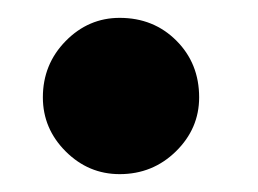

<svg xmlns="http://www.w3.org/2000/svg" viewBox="-20 -322 289 215"><path d="M28 -213Q28 -250 53.5 -276Q79 -302 114 -302Q152 -302 177.5 -276.5Q203 -251 203 -213Q203 -178 177 -152.5Q151 -127 114 -127Q79 -127 53.5 -152.5Q28 -178 28 -213Z"/></svg>

Font: EB Garamond ExtraBold
Style: Regular
Weight: 800
Designer: Georg Duffner and Octavio Pardo
Foundry: Georg Duffner
Version: Version 1.000